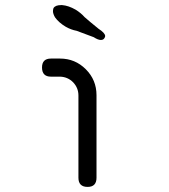

<svg xmlns="http://www.w3.org/2000/svg" viewBox="-20 -734 665 754"><path d="M359 -36V-180V-252V-359V-360C359 -400 345 -434 317 -462C289 -490 255.3 -504 216 -504H180C156.7 -504 145 -492.3 145 -469C145 -445 156.7 -433 180 -433H216C236 -432.3 253 -425 267 -411C281 -396.3 288 -379 288 -359V-252V-180V-36C288 -12 300 0 324 0C347.3 0 359 -12 359 -36ZM367 -621C342.3 -641 324 -656.3 312 -667C302.7 -677.7 291 -687.3 277 -696C258.3 -706.7 240.7 -712.7 224 -714H220C204.7 -714 194.7 -710 190 -702C188.7 -698 188 -694 188 -690C188 -683.3 190.7 -675.3 196 -666C206 -652 220 -639.7 238 -629C252 -621 266.3 -615.7 281 -613C311 -601.7 333.3 -593.3 348 -588C359.3 -580.7 368.7 -577 376 -577C383.3 -577 388.3 -580 391 -586C392.3 -588 393 -590.3 393 -593C392.3 -601 383.7 -610.3 367 -621Z"/></svg>

Font: Semi-Coder
Style: Regular
Weight: 400
Version: 0.1000